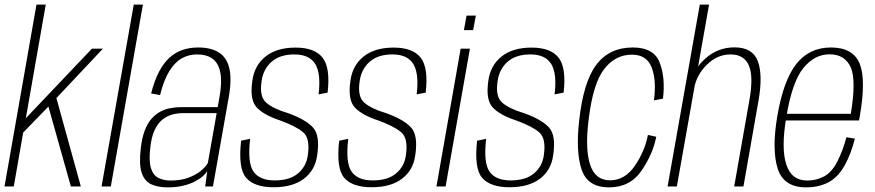

<svg xmlns="http://www.w3.org/2000/svg" viewBox="-32 -805 3779 829"><path d="M-12.5 0H27.5L68 -232.5L177 -345L274 0H317L211.5 -381.5L412.5 -595H365L79.5 -294.5L165.5 -785H125.5Z M406.5 0H446.5L585 -785H545.5Z M692 4Q729 4 758.2 -3Q787.5 -10 809 -21.2Q830.5 -32.5 844 -44.5Q857.5 -56.5 863 -67L854 0H887.5L955.5 -384.5Q969.5 -463.5 958 -510.8Q946.5 -558 912.2 -579Q878 -600 823.5 -600Q787.5 -600 756.5 -589.5Q725.5 -579 700 -556Q674.5 -533 654.5 -495Q634.5 -457 620.5 -401.5L659 -394.5Q675 -458.5 698.5 -497Q722 -535.5 752.2 -552.8Q782.5 -570 819 -570Q860 -570 885.5 -551.5Q911 -533 919.2 -492.2Q927.5 -451.5 915.5 -385L908 -342.5H752Q728 -342.5 704.5 -338.2Q681 -334 660 -322.8Q639 -311.5 621.8 -291.8Q604.5 -272 592.8 -241Q581 -210 576 -165.5Q567.5 -95.5 579.8 -59Q592 -22.5 621.2 -9.2Q650.5 4 692 4ZM705 -25.5Q674.5 -25.5 652 -36.8Q629.5 -48 619.8 -78.8Q610 -109.5 617 -168.5Q622 -214.5 635.8 -243.8Q649.5 -273 669.5 -288.8Q689.5 -304.5 712 -310.5Q734.5 -316.5 758 -316.5H903.5L865.5 -101.5Q856 -84 834.2 -66.5Q812.5 -49 780.2 -37.2Q748 -25.5 705 -25.5Z M1149 3.5Q1232 3.5 1280.5 -33.5Q1329 -70.5 1337.5 -135Q1350.5 -221 1319 -255Q1287.5 -289 1213 -316Q1148.5 -335 1117.8 -361.5Q1087 -388 1097.5 -454.5Q1104.5 -506.5 1140.5 -538.2Q1176.5 -570 1239 -570Q1303.5 -570 1329 -528.8Q1354.5 -487.5 1343.5 -397.5L1382.5 -405Q1395 -512 1361 -555.8Q1327 -599.5 1244 -599.5Q1163 -599.5 1114.8 -561.2Q1066.5 -523 1057.5 -456Q1045.5 -374 1076.5 -341Q1107.5 -308 1176 -285.5Q1245.5 -260.5 1276.8 -234Q1308 -207.5 1297 -134.5Q1291 -87.5 1255.2 -56.8Q1219.5 -26 1153.5 -26Q1089.5 -26 1062.8 -63.8Q1036 -101.5 1048 -205.5L1009 -197.5Q995.5 -77.5 1031 -37Q1066.5 3.5 1149 3.5Z M1572.5 3.5Q1655.5 3.5 1704 -33.5Q1752.5 -70.5 1761 -135Q1774 -221 1742.5 -255Q1711 -289 1636.5 -316Q1572 -335 1541.2 -361.5Q1510.5 -388 1521 -454.5Q1528 -506.5 1564 -538.2Q1600 -570 1662.5 -570Q1727 -570 1752.5 -528.8Q1778 -487.5 1767 -397.5L1806 -405Q1818.5 -512 1784.5 -555.8Q1750.5 -599.5 1667.5 -599.5Q1586.5 -599.5 1538.2 -561.2Q1490 -523 1481 -456Q1469 -374 1500 -341Q1531 -308 1599.5 -285.5Q1669 -260.5 1700.2 -234Q1731.5 -207.5 1720.5 -134.5Q1714.5 -87.5 1678.8 -56.8Q1643 -26 1577 -26Q1513 -26 1486.2 -63.8Q1459.5 -101.5 1471.5 -205.5L1432.5 -197.5Q1419 -77.5 1454.5 -37Q1490 3.5 1572.5 3.5Z M1852.5 0H1892L1997 -595H1957ZM1982.5 -737.5 1971 -675H2011L2022.5 -737.5Z M2168 3.5Q2251 3.5 2299.5 -33.5Q2348 -70.5 2356.5 -135Q2369.5 -221 2338 -255Q2306.5 -289 2232 -316Q2167.5 -335 2136.8 -361.5Q2106 -388 2116.5 -454.5Q2123.5 -506.5 2159.5 -538.2Q2195.5 -570 2258 -570Q2322.5 -570 2348 -528.8Q2373.5 -487.5 2362.5 -397.5L2401.5 -405Q2414 -512 2380 -555.8Q2346 -599.5 2263 -599.5Q2182 -599.5 2133.8 -561.2Q2085.5 -523 2076.5 -456Q2064.5 -374 2095.5 -341Q2126.5 -308 2195 -285.5Q2264.5 -260.5 2295.8 -234Q2327 -207.5 2316 -134.5Q2310 -87.5 2274.2 -56.8Q2238.5 -26 2172.5 -26Q2108.5 -26 2081.8 -63.8Q2055 -101.5 2067 -205.5L2028 -197.5Q2014.5 -77.5 2050 -37Q2085.5 3.5 2168 3.5Z M2597.5 4Q2689 4 2738.2 -68.5Q2787.5 -141 2801.5 -214.5L2765.5 -222.5Q2752.5 -153 2709.5 -89.8Q2666.5 -26.5 2602 -26.5Q2538.5 -26.5 2516.2 -93.2Q2494 -160 2509 -284Q2527.5 -442.5 2575.8 -505.8Q2624 -569 2696.5 -569Q2761 -569 2782 -513Q2803 -457 2791.5 -371.5L2830.5 -379Q2841.5 -468.5 2816.5 -534.2Q2791.5 -600 2700 -600Q2599 -600 2542.8 -525.5Q2486.5 -451 2468.5 -282.5Q2453.5 -150 2479.2 -73Q2505 4 2597.5 4Z M2850.5 0H2890.5L3029.5 -785H2989.5ZM3138 0H3178L3243 -370.5Q3262.5 -481.5 3240 -541Q3217.5 -600.5 3139.5 -600.5Q3067 -600.5 3013.5 -552.2Q2960 -504 2949.5 -444L2964.5 -421Q2975 -481.5 3020.2 -525.8Q3065.5 -570 3122 -570Q3181 -570 3201.5 -522Q3222 -474 3203.5 -371.5Z M3448.5 4 3453.5 -25.5Q3385 -25.5 3363 -95Q3340 -164 3363 -299.5Q3388 -451 3436.5 -511Q3485 -570.5 3550 -570.5Q3617.5 -570.5 3642.5 -511.5Q3665 -454.5 3641.5 -313.5H3358.5L3354 -285H3677Q3679 -293 3680 -301Q3708 -460 3680 -530Q3651 -600 3555.5 -600Q3462.5 -600 3406 -528.5Q3350 -457.5 3323.5 -299.5Q3300 -157.5 3326 -76.5Q3352 4 3448.5 4ZM3453.5 -25.5 3448.5 4Q3502 4 3543.5 -17Q3584.5 -38 3614 -89Q3642.5 -139.5 3659 -206.5L3622.5 -212.5Q3608 -156.5 3584 -109Q3560 -61.5 3526.5 -43.5Q3492.5 -25.5 3453.5 -25.5Z"/></svg>

Font: Anybody SemiCondensed ExtraLight
Style: Italic
Weight: 250
Width: 4
Italic angle: -10°
Version: Version 1.113;gftools[0.9.25]